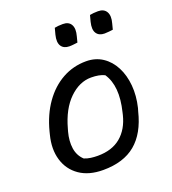

<svg xmlns="http://www.w3.org/2000/svg" viewBox="-140 -868 880 984"><g transform="rotate(-20 300.0 -376.0)"><path d="M361 -543Q412 -543 450.5 -517.5Q489 -492 512 -447.5Q535 -403 540 -346Q545 -289 530 -227L525 -210Q498 -99 432 -44Q366 11 255 11Q177 11 126.5 -24Q76 -59 58 -119Q40 -179 59 -253L63 -269Q85 -354 128.5 -415.5Q172 -477 231.5 -510Q291 -543 361 -543ZM357 -456Q293 -456 238 -402.5Q183 -349 156 -250L152 -236Q139 -188 145 -147Q151 -106 180 -79Q197 -72 215.5 -69.5Q234 -67 253 -67Q331 -67 379 -107Q427 -147 445 -220L448 -233Q481 -367 430 -442Q402 -456 357 -456ZM270 -759Q280 -761 290.5 -762Q301 -763 315 -763Q347 -763 359.5 -740.5Q372 -718 361 -679L353 -648Q343 -647 332 -645.5Q321 -644 308 -644Q278 -644 264.5 -664.5Q251 -685 261 -725ZM462 -759Q472 -761 483 -762Q494 -763 507 -763Q539 -763 552 -740.5Q565 -718 554 -679L546 -648Q536 -647 524.5 -645.5Q513 -644 500 -644Q470 -644 456.5 -664.5Q443 -685 453 -725Z"/></g></svg>

Font: Recursive Mn Csl St
Style: Italic
Weight: 400
Italic angle: -15°
Monospace: yes
Version: Version 1.079;hotconv 1.0.112;makeotfexe 2.5.65598; ttfautoh